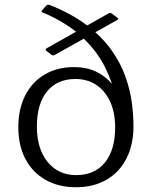

<svg xmlns="http://www.w3.org/2000/svg" viewBox="-20 -779 638 807"><path d="M299 8Q226 8 171.5 -23Q117 -54 87 -110.5Q57 -167 57 -244Q57 -321 86 -378Q115 -435 168 -466Q221 -497 291 -497Q343 -497 383.5 -478Q424 -459 452 -424.5Q480 -390 495 -344Q510 -298 510 -244H481Q479 -300 466.5 -365.5Q454 -431 421 -497.5Q388 -564 325 -623.5Q262 -683 159 -727Q151 -730 157 -736L175 -756Q181 -761 189 -758Q282 -721 345.5 -672.5Q409 -624 448 -569Q487 -514 507 -457.5Q527 -401 534 -347.5Q541 -294 541 -248Q541 -171 511.5 -113Q482 -55 427.5 -23.5Q373 8 299 8ZM300 -43Q378 -43 421 -96Q464 -149 464 -243Q464 -305 443.5 -350.5Q423 -396 385.5 -421.5Q348 -447 297 -447Q220 -447 177.5 -394.5Q135 -342 135 -247Q135 -154 180 -98.5Q225 -43 300 -43ZM210 -548Q204 -544 196 -549L174 -566Q169 -572 176 -576L437 -723Q443 -727 451 -721L474 -704Q480 -699 473 -695Z"/></svg>

Font: Hahmlet Light
Style: Regular
Weight: 300
Designer: Minjoo Ham & Mark Frömberg
Foundry: hypertype
Version: Version 1.002